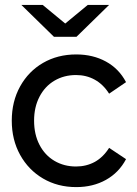

<svg xmlns="http://www.w3.org/2000/svg" viewBox="-20 -757 558 783"><path d="M155.5 -29C195.2 -5.7 240.3 6 291 6C336.3 6 376.7 -3.8 412 -23.5C447.3 -43.2 474.7 -71.3 494 -108L425 -154C409 -128.7 389.7 -109.7 367 -97C343.7 -84.3 318 -78 290 -78C257.3 -78 228 -85.7 202 -101C176 -116.3 155.7 -138.2 141 -166.5C126.3 -194.8 119 -227.7 119 -265C119 -301.7 126.3 -334.2 141 -362.5C155.7 -390.8 176 -412.7 202 -428C228 -443.3 257.3 -451 290 -451C318 -451 343.5 -444.7 366.5 -432C389.5 -419.3 409 -400.3 425 -375L494 -422C474.7 -458.7 447.3 -486.7 412 -506C376.7 -525.3 336.3 -535 291 -535C240.3 -535 195.2 -523.5 155.5 -500.5C115.8 -477.5 84.7 -445.5 62 -404.5C39.3 -363.5 28 -317 28 -265C28 -213 39.3 -166.5 62 -125.5C84.7 -84.5 115.8 -52.3 155.5 -29ZM425 -737H338L246 -661L154 -737H67L200 -607H292Z"/></svg>

Font: Rookery
Style: Regular
Weight: 400
Designer: Ryan Kimball / Julieta Ulanovsky
Foundry: Motorola Mobility LLC.
Version: Version 1.0